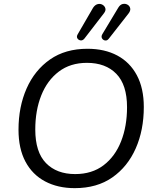

<svg xmlns="http://www.w3.org/2000/svg" viewBox="-20 -967 807 996"><path d="M368 9Q280 9 214 -26Q148 -61 112 -128.5Q76 -196 76 -294Q76 -413 118 -508Q160 -603 239.5 -658.5Q319 -714 434 -714Q523 -714 588.5 -679Q654 -644 690 -576.5Q726 -509 726 -412Q726 -292 684 -197Q642 -102 562.5 -46.5Q483 9 368 9ZM370 -64Q457 -64 517 -109.5Q577 -155 608 -233.5Q639 -312 639 -411Q639 -527 583.5 -584Q528 -641 431 -641Q345 -641 285 -595.5Q225 -550 194 -472Q163 -394 163 -295Q163 -178 218.5 -121Q274 -64 370 -64ZM545 -767Q536 -755 525 -757Q514 -759 509 -768.5Q504 -778 511 -790L594 -928Q604 -944 617.5 -946.5Q631 -949 642 -942.5Q653 -936 655.5 -923.5Q658 -911 646 -896ZM418 -767Q409 -756 398 -757.5Q387 -759 381.5 -768Q376 -777 383 -789L463 -927Q473 -942 486.5 -945.5Q500 -949 511.5 -942.5Q523 -936 526.5 -924Q530 -912 519 -898Z"/></svg>

Font: Nunito
Style: Italic
Weight: 400
Italic angle: -9°
Designer: Vernon Adams
Foundry: Vernon Adams
Version: Version 3.601; ttfautohint (v1.8.2.53-6de2)